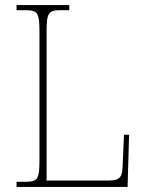

<svg xmlns="http://www.w3.org/2000/svg" viewBox="-20 -734 574 754"><path d="M45 0H481L487 -205H467L462 -94C461 -39 455 -25 403 -25H163V-606C163 -683 169 -694 219 -694H252V-714H45V-694H79C129 -694 135 -683 135 -606V-108C135 -31 129 -20 79 -20H45Z"/></svg>

Font: Noto Serif SemiCondensed Thin
Style: Regular
Weight: 100
Width: 4
Designer: Monotype Design Team
Foundry: Monotype Imaging Inc.
Version: Version 2.015